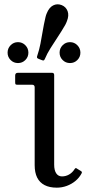

<svg xmlns="http://www.w3.org/2000/svg" viewBox="-20 -856 408 886"><path d="M128 -465Q140 -465 140 -453V-94Q140 -59.5 151.5 -36.5Q163 -13.5 185.8 -1.8Q208.5 10 242 10Q266 10 288.2 1.8Q310.5 -6.5 328 -21Q345.5 -35.5 356 -55Q358.5 -60 357.8 -62.2Q357 -64.5 353 -67L335 -78Q331.5 -81 329 -80.2Q326.5 -79.5 323.5 -74.5Q313.5 -59 298.5 -50.5Q283.5 -42 266 -42Q249 -42 239.5 -56Q230 -70 230 -96V-509.5Q230 -520 220.5 -520H62Q50 -520 50 -507V-477Q50 -469 51.8 -467Q53.5 -465 60.5 -465ZM303 -565Q323 -565 337 -579Q351 -593 351 -613Q351 -633 337 -647.2Q323 -661.5 303 -661.5Q283 -661.5 269 -647.2Q255 -633 255 -613Q255 -593 269 -579Q283 -565 303 -565ZM63 -565Q83 -565 97 -579Q111 -593 111 -613Q111 -633 97 -647.2Q83 -661.5 63 -661.5Q43 -661.5 29 -647.2Q15 -633 15 -613Q15 -593 29 -579Q43 -565 63 -565ZM281 -741Q283.5 -745.5 285.2 -749.5Q287 -753.5 288.5 -757.5Q299.5 -784.5 292 -804.5Q284.5 -824.5 264.5 -832.5Q244 -840.5 225.2 -831Q206.5 -821.5 195.5 -794Q194 -790 192.5 -786.2Q191 -782.5 190 -777Q182 -742.5 177 -712Q172 -681.5 166.5 -653.5Q161 -625.5 152 -599Q150 -593.5 150.8 -590.2Q151.5 -587 158 -584.5L172 -579Q177.5 -576.5 180.8 -577Q184 -577.5 186.5 -583Q197.5 -609 212.8 -633.2Q228 -657.5 245.5 -683.8Q263 -710 281 -741Z"/></svg>

Font: Besley
Style: Regular
Weight: 400
Designer: Owen Earl
Foundry: indestructible type*
Version: Version 4.000